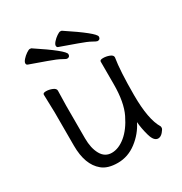

<svg xmlns="http://www.w3.org/2000/svg" viewBox="-171 -839 931 983"><g transform="rotate(-30 295.0 -347.5)"><path d="M162 -456 160 -368V-175Q160 -117 181 -79.5Q202 -42 242.5 -42Q283 -42 323.5 -75Q364 -108 395 -171.5Q426 -235 426 -342V-475Q426 -485 445 -485Q464 -485 482 -478Q500 -471 500 -459V-457Q488 -385 488 -241Q488 -97 526 -35Q527 -33 527 -25.5Q527 -18 513.5 -2.5Q500 13 485 13Q460 13 447.5 -31Q435 -75 432 -114Q405 -59 354.5 -20.5Q304 18 244 18Q184 18 152 -9Q92 -58 92 -171V-368L89 -474Q89 -484 107 -484Q125 -484 143.5 -476.5Q162 -469 162 -456ZM482 -591Q482 -574 465 -574Q460 -574 440 -585.5Q420 -597 372 -614Q324 -631 274 -649Q267 -652 267 -660.5Q267 -669 278 -681.5Q289 -694 303 -703.5Q317 -713 323.5 -713Q330 -713 332 -712Q482 -613 482 -591ZM302 -591Q302 -574 285 -574Q280 -574 260 -585.5Q240 -597 192 -614Q144 -631 94 -649Q87 -652 87 -660.5Q87 -669 98 -681.5Q109 -694 123 -703.5Q137 -713 143.5 -713Q150 -713 152 -712Q302 -613 302 -591Z"/></g></svg>

Font: LXGW Bright GB
Style: Regular
Weight: 400
Designer: Christian Thalmann (Catharsis Fonts)
Foundry: LXGW / Christian Thalmann (Catharsis Fonts) / Fontworks Inc.
Version: Version 5.510